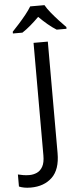

<svg xmlns="http://www.w3.org/2000/svg" viewBox="-148 -980 525 1206"><g transform="rotate(-5 114.0 -377.0)"><path d="M-4 190Q-28 190 -46 186.5Q-64 183 -78 177V101Q-62 105 -44 108Q-26 111 -6 111Q19 111 41.5 101Q64 91 78 66Q92 41 92 -4V-714H182V-11Q182 92 131 141Q80 190 -4 190ZM181 -944Q193 -922 215.5 -894.5Q238 -867 262.5 -840.5Q287 -814 306 -795V-784H244Q218 -800 190 -823.5Q162 -847 135 -874Q108 -847 81 -824Q54 -801 28 -784H-32V-795Q-13 -815 10.5 -841Q34 -867 56 -894.5Q78 -922 91 -944Z"/></g></svg>

Font: Noto Sans Living
Style: Regular
Weight: 400
Designer: Monotype Design Team
Foundry: Monotype Imaging Inc.
Version: Version 2.013; ttfautohint (v1.8.4.7-5d5b)